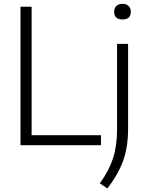

<svg xmlns="http://www.w3.org/2000/svg" viewBox="-20 -776 784 1026"><path d="M89.5 0V-740H149V-53.5H519.5V0ZM553.5 231 513.5 203.5Q562 137 583.8 70.5Q605.5 4 605.5 -84V-541.5H664.5V-88Q664.5 9 638.2 82.5Q612 156 553.5 231ZM634.5 -672Q590 -672 590 -713Q590 -732.5 601.8 -744Q613.5 -755.5 634.5 -755.5Q655.5 -755.5 667.2 -744Q679 -732.5 679 -713Q679 -672 634.5 -672Z"/></svg>

Font: Encode Sans Lt
Style: Regular
Weight: 300
Designer: Multiple Designers
Foundry: Impallari Type
Version: Version 3.002; ttfautohint (v1.8.3) -l 8 -r 50 -G 200 -x 14 